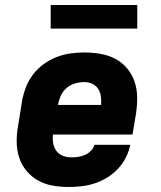

<svg xmlns="http://www.w3.org/2000/svg" viewBox="-20 -737 640 765"><path d="M254 8Q221 8 189.5 2.5Q158 -3 131.5 -18Q105 -33 85.5 -56.5Q66 -80 56.5 -109Q47 -138 46.5 -170.5Q46 -203 52 -235L68 -335Q73 -363 83.5 -390Q94 -417 112 -440.5Q130 -464 154 -481.5Q178 -499 205 -509.5Q232 -520 260 -524Q288 -528 315 -528Q348 -528 380 -522.5Q412 -517 439.5 -502.5Q467 -488 486.5 -464.5Q506 -441 516 -412Q526 -383 526.5 -350.5Q527 -318 522 -285L508 -201H191Q189 -183 192 -166Q195 -149 204.5 -136Q214 -123 230 -116.5Q246 -110 264 -110Q278 -110 291.5 -112Q305 -114 318 -119.5Q331 -125 342 -136Q353 -147 356 -160H499Q494 -134 481.5 -109.5Q469 -85 450 -64.5Q431 -44 407 -29.5Q383 -15 357.5 -6.5Q332 2 305.5 5Q279 8 254 8ZM211 -319H383Q384 -336 382 -352.5Q380 -369 371.5 -382.5Q363 -396 348 -403Q333 -410 316 -410Q298 -410 279 -404.5Q260 -399 245 -386Q230 -373 222 -355Q214 -337 211 -319ZM527 -623H182V-717H527Z"/></svg>

Font: Iosevka Heavy Extended Oblique
Style: Regular
Weight: 900
Width: 7
Italic angle: -9°
Monospace: yes
Designer: Belleve Invis
Foundry: Belleve Invis
Version: Version 32.5.0; ttfautohint (v1.8.4)